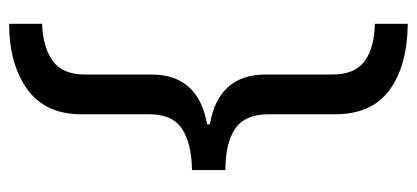

<svg xmlns="http://www.w3.org/2000/svg" viewBox="-266 -488 912 420"><g transform="rotate(90 190.0 -278.0)"><path d="M32 86Q84 84 113.5 62.5Q143 41 143 -8V-153Q143 -256 252 -275V-281Q143 -300 143 -403V-549Q143 -598 114 -619.5Q85 -641 32 -642V-714Q124 -713 177 -674Q230 -635 230 -555V-409Q230 -358 261.5 -336.5Q293 -315 352 -315V-242Q293 -241 261.5 -220Q230 -199 230 -149V0Q230 79 175 118.5Q120 158 32 158Z"/></g></svg>

Font: Noto Sans Yi
Style: Regular
Weight: 400
Designer: Monotype Design Team
Foundry: Monotype Imaging Inc.
Version: Version 2.002; ttfautohint (v1.8.4.7-5d5b)